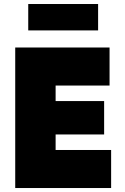

<svg xmlns="http://www.w3.org/2000/svg" viewBox="-20 -946 628 966"><path d="M56.6 -707H531.2V-515.6H259.8V-437.5H503.9V-269.5H259.8V-191.4H539.1V0H56.6ZM473.6 -793H122.1V-925.8H473.6Z"/></svg>

Font: Wanted Sans ExtraBlack
Style: Regular
Weight: 900
Designer: Original Design by Kil Hyung-jin and Kang Hanbin, Wanted Lab, Inc; Hangeul from Source Han Sans by Jang Soo-young and Ka
Foundry: Wanted Lab, Inc.
Version: Version 1.001